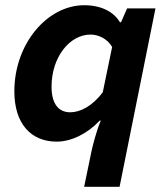

<svg xmlns="http://www.w3.org/2000/svg" viewBox="-20 -528 640 732"><path d="M300.8 184.1H435.9L572.8 -496.1H464.6L441.4 -443H437.4C414 -482.7 366.4 -508.1 301 -508.1C160.2 -508.1 34.7 -361 34.7 -179.8C34.7 -56.6 97.8 12 196.4 12C251.1 12 312.8 -17.7 360.2 -68.2H364.2C346.1 -25.1 333.3 28.8 329.2 46.9L300.8 184.1ZM247.8 -99.9C204.6 -99.9 176.5 -130.4 176.5 -197.5C176.5 -310.2 245.4 -396.2 325.4 -396.2C353.1 -396.2 388.3 -382 407.5 -349L371.9 -176.6C332.6 -123.2 285.6 -99.9 247.8 -99.9Z"/></svg>

Font: Source Code Variable
Style: Italic
Weight: 400
Italic angle: -11°
Monospace: yes
Designer: Paul D. Hunt, Teo Tuominen
Foundry: Adobe Systems Incorporated
Version: Version 1.005;PS 1.0;hotconv 16.6.54;makeotf.lib2.5.65590